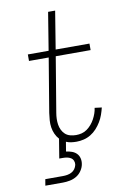

<svg xmlns="http://www.w3.org/2000/svg" viewBox="-102 -794 705 1074"><g transform="rotate(-10 250.0 -257.5)"><path d="M66 220 72 184H172Q184 184 196.5 182Q209 180 221 174Q233 168 240.5 157.5Q248 147 251 134Q253 122 248.5 111Q244 100 234 94Q224 88 212.5 86Q201 84 189 84H169L187 -26Q174 -40 166 -58Q158 -76 155 -95.5Q152 -115 153.5 -135.5Q155 -156 158 -177L209 -483H97V-520H215L250 -735H290L255 -520H447V-483H249L197 -171Q194 -154 193.5 -137Q193 -120 195.5 -104Q198 -88 205 -73.5Q212 -59 223.5 -48.5Q235 -38 251.5 -33.5Q268 -29 285 -29Q301 -29 317 -33Q333 -37 347 -47Q361 -57 372.5 -70.5Q384 -84 392 -99Q400 -114 405.5 -129.5Q411 -145 413 -161L453 -156Q448 -136 441 -116Q434 -96 422.5 -77Q411 -58 396 -41.5Q381 -25 362 -13.5Q343 -2 322 3Q301 8 281 8Q265 8 250.5 6Q236 4 222 -2L213 52Q230 54 245.5 59.5Q261 65 272 76Q283 87 287 103Q291 119 288 136Q285 155 273 173Q261 191 243.5 201.5Q226 212 205.5 216Q185 220 166 220Z"/></g></svg>

Font: Iosevka Term Curly Extralight
Style: Italic
Weight: 200
Italic angle: -9°
Designer: Belleve Invis
Foundry: Belleve Invis
Version: Version 32.3.0